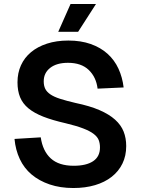

<svg xmlns="http://www.w3.org/2000/svg" viewBox="-20 -930 708 966"><path d="M349 16Q283 16 230 -2Q177 -20 139 -52Q101 -84 79.5 -130Q58 -176 53 -231L185 -239Q195 -170 235.5 -133Q276 -96 351 -96Q414 -96 448.5 -119Q483 -142 483 -188Q483 -209 476.5 -225.5Q470 -242 451 -256.5Q432 -271 398 -284Q364 -297 310 -310Q244 -325 198 -343Q152 -361 123 -385Q94 -409 81 -441Q68 -473 68 -516Q68 -563 85.5 -601.5Q103 -640 136 -667.5Q169 -695 216.5 -710.5Q264 -726 324 -726Q387 -726 436.5 -708.5Q486 -691 521 -659.5Q556 -628 576 -584.5Q596 -541 602 -490L471 -484Q464 -542 426.5 -578Q389 -614 322 -614Q265 -614 232.5 -588.5Q200 -563 200 -521Q200 -499 207.5 -483.5Q215 -468 233 -455.5Q251 -443 282 -433Q313 -423 360 -412Q432 -397 480.5 -376Q529 -355 559 -328Q589 -301 602 -268Q615 -235 615 -195Q615 -146 596 -107Q577 -68 542 -40.5Q507 -13 458 1.5Q409 16 349 16ZM273 -770 335 -910H463L373 -770Z"/></svg>

Font: Geist SemBd
Style: Regular
Weight: 400
Designer: Basement.studio, Andrés Briganti, Mateo Zaragoza
Foundry: Basement.studio, Vercel, Andrés Briganti, Guido Ferreyra, Mateo Zaragoza
Version: Version 1.401